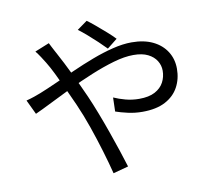

<svg xmlns="http://www.w3.org/2000/svg" viewBox="-90 -910 1180 1066"><g transform="rotate(-10 500.0 -377.5)"><path d="M554.5 -634.6Q535.5 -654.4 509.5 -678.9Q483.5 -703.3 456.5 -726.8Q429.5 -750.3 408 -766.1L465.1 -807.1Q482.3 -795 509.5 -772.2Q536.7 -749.4 564.9 -724.6Q593.1 -699.8 611.6 -680ZM236.6 -721.2Q240.9 -713.1 246.9 -700.8Q252.9 -688.6 259.9 -676Q266.8 -663.3 271.8 -653.9Q300.8 -600.9 334.8 -530.3Q368.9 -459.8 399.4 -391.3Q419.7 -345.1 441.2 -289.1Q462.8 -233.2 483 -175.7Q503.1 -118.2 520.9 -65.4Q538.6 -12.6 551.2 29.2L465.4 52.3Q450.4 -7.2 429.3 -77.6Q408.2 -147.9 383.2 -220.1Q358.2 -292.3 329.3 -357.8Q305.8 -410.3 283.4 -458.8Q261.1 -507.3 241.1 -547.8Q221.2 -588.3 203.7 -616.7Q194.8 -631.8 181 -652.6Q167.3 -673.4 155.2 -688.3ZM59.5 -429.1Q81.3 -434.6 104.9 -442.6Q128.5 -450.5 141.7 -456.1Q183 -472.6 235.6 -496.2Q288.2 -519.7 346.5 -545.7Q404.8 -571.8 465 -594.6Q525.2 -617.5 582.8 -631.7Q640.3 -646 689.7 -646Q759.5 -646 809.2 -621.9Q858.8 -597.8 885.7 -555.3Q912.7 -512.9 912.7 -458.3Q912.7 -400.9 887.7 -354.9Q862.8 -308.9 812.2 -282.3Q761.6 -255.6 683.2 -255.6Q641.3 -255.6 601.6 -264.6Q561.9 -273.6 533.5 -283.6L535.7 -362.4Q565 -349.2 601.6 -339.4Q638.2 -329.6 677.8 -329.6Q732.6 -329.6 766.7 -347.7Q800.8 -365.9 816.8 -396Q832.8 -426.1 832.8 -461.5Q832.8 -491.2 816.9 -517.1Q800.9 -543.1 768.9 -559.1Q736.8 -575.1 687.5 -575.1Q637.1 -575.1 574.7 -557Q512.3 -538.9 444.5 -510.9Q376.7 -482.9 311.7 -451.5Q246.7 -420 191.4 -392.2Q136 -364.4 98.4 -347.4Z"/></g></svg>

Font: Noto Sans SC Thin
Style: Regular
Weight: 100
Designer: Ryoko NISHIZUKA 西塚涼子 (kana, bopomofo & ideographs); Paul D. Hunt (Latin, Greek & Cyrillic); Sandoll Communications 산돌커뮤니
Foundry: Adobe
Version: Version 2.004-H2;hotconv 1.0.118;makeotfexe 2.5.65603